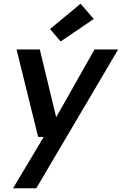

<svg xmlns="http://www.w3.org/2000/svg" viewBox="-20 -792 655 1032"><path d="M50 220 215 -56H185L69 -526H194L282 -162L488 -526H615L175 220ZM306 -569 249 -636 413 -772 484 -690Z"/></svg>

Font: DM Sans 9pt SemiBold
Style: Italic
Weight: 600
Italic angle: -10°
Version: Version 4.004;gftools[0.9.30]